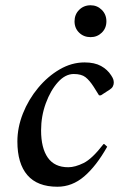

<svg xmlns="http://www.w3.org/2000/svg" viewBox="-20 -699 471 729"><path d="M198 10Q122 10 84 -34Q46 -78 46 -162Q46 -215 67 -268Q88 -321 124.5 -365Q161 -409 206.5 -435.5Q252 -462 301 -462Q339 -462 363.5 -448.5Q388 -435 402 -413Q408 -404 410 -398Q412 -392 412 -385Q412 -378 408.5 -371Q405 -364 397 -359L363 -337H356L336 -369Q320 -394 304.5 -406Q289 -418 260 -418Q228 -418 200 -387Q172 -356 154 -307Q136 -258 136 -204Q136 -137 161.5 -100.5Q187 -64 239 -64Q265 -64 297.5 -80Q330 -96 373 -152H376L387 -142Q346 -69 300 -29.5Q254 10 198 10ZM324 -558Q298 -558 280.5 -575Q263 -592 263 -618Q263 -644 280.5 -661.5Q298 -679 324 -679Q349 -679 366.5 -661.5Q384 -644 384 -618Q384 -592 366.5 -575Q349 -558 324 -558Z"/></svg>

Font: Spectral Medium
Style: Italic
Weight: 500
Italic angle: -10°
Designer: Jean-Baptiste Levee
Foundry: Production Type
Version: Version 2.001